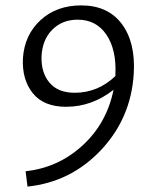

<svg xmlns="http://www.w3.org/2000/svg" viewBox="-20 -684 564 712"><path d="M281 -664Q380 -664 431.5 -595.5Q483 -527 476 -411Q466 -246 354.5 -127.5Q243 -9 82 8L75 -49Q196 -62 286 -144.5Q376 -227 401 -351Q321 -288 225 -288Q142 -288 101.5 -338.5Q61 -389 65 -468Q71 -555 130.5 -609.5Q190 -664 281 -664ZM257 -340Q343 -340 408 -402V-409Q412 -500 374.5 -555.5Q337 -611 268 -611Q211 -611 174 -574Q137 -537 134 -475Q132 -415 163.5 -377.5Q195 -340 257 -340Z"/></svg>

Font: EauTestInfant
Style: Italic
Weight: 400
Italic angle: -12°
Designer: Christian Thalmann (Catharsis Fonts)
Version: Version 0.001;PS 000.001;hotconv 1.0.88;makeotf.lib2.5.64775